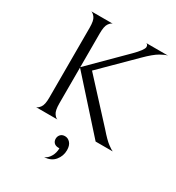

<svg xmlns="http://www.w3.org/2000/svg" viewBox="-216 -819 1096 1194"><g transform="rotate(30 332.0 -222.0)"><path d="M514 0 200 -350V-92Q200 -42 214 -22Q228 -2 240 0H86Q98 -2 113 -21.5Q128 -41 128 -92V-595Q128 -646 114 -665Q100 -684 86 -688H240Q228 -686 214 -666.5Q200 -647 200 -595V-353L437 -589Q494 -646 494 -667Q494 -685 480 -688H637Q621 -686 586.5 -666.5Q552 -647 498 -593L274 -371L527 -96Q573 -43 599.5 -23.5Q626 -4 637 0ZM340 149H334Q312 149 301 137.5Q290 126 290 109Q290 91 301.5 78.5Q313 66 333 66Q355 66 371 84Q387 102 387 136Q387 178 360.5 210Q334 242 285 244Q308 236 324 209Q340 182 340 149Z"/></g></svg>

Font: BellefairVN
Style: Regular
Weight: 400
Designer: Nick Shinn, Liron Lavi Turkenic
Foundry: Shinntype
Version: Version 1.003